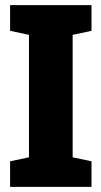

<svg xmlns="http://www.w3.org/2000/svg" viewBox="-20 -731 397 751"><path d="M337.9 -100.1V0H19.5V-100.1L93.3 -115.7V-594.7L19.5 -610.4V-710.9H337.9V-610.4L264.2 -594.7V-115.7Z"/></svg>

Font: Battambang Black
Style: Regular
Weight: 900
Designer: Danh Hong
Version: Version 8.002; ttfautohint (v1.8.3)